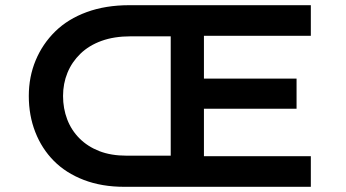

<svg xmlns="http://www.w3.org/2000/svg" viewBox="-20 -720 1334 740"><path d="M459 0Q372 0 303 -26.5Q234 -53 187.5 -100Q141 -147 116 -211Q91 -275 91 -350Q91 -424 117.5 -487.5Q144 -551 193 -599Q242 -647 314.5 -673.5Q387 -700 479 -700H1178V-582H766V-417H1123V-301H766V-118H1178V0ZM223 -350Q223 -302 239 -260Q255 -218 286.5 -186.5Q318 -155 363 -137.5Q408 -120 468 -120H638V-580H484Q420 -580 371.5 -562.5Q323 -545 290 -513Q257 -481 240 -439.5Q223 -398 223 -350Z"/></svg>

Font: Lexend Giga Medium
Style: Regular
Weight: 500
Designer: Bonnie Shaver-Troup, Thomas Jockin
Foundry: Lexend
Version: Version 1.007